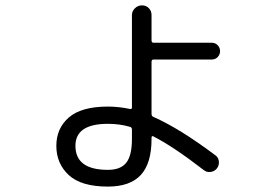

<svg xmlns="http://www.w3.org/2000/svg" viewBox="-20 -647 1040 717"><path d="M382.8 -184.6Q261.7 -184.6 261.7 -102.5Q261.7 -12.7 382.8 -12.7Q430.7 -12.7 451.7 -39.6Q472.7 -66.4 472.7 -127.9V-163.1Q472.7 -171.9 463.9 -173.8Q425.8 -184.6 382.8 -184.6ZM382.8 49.8Q283.2 49.8 236.8 6.8Q190.4 -36.1 190.4 -102.5Q190.4 -168 237.3 -208.5Q284.2 -249 382.8 -249Q422.9 -249 464.8 -240.2Q472.7 -238.3 472.7 -246.1V-590.8Q472.7 -605.5 483.9 -616.2Q495.1 -627 510.3 -627Q525.4 -627 535.6 -616.7Q545.9 -606.4 545.9 -590.8V-496.1Q545.9 -487.3 553.7 -487.3H771.5Q784.2 -487.3 793 -478Q801.8 -468.8 801.8 -456.1Q801.8 -443.4 793 -434.1Q784.2 -424.8 771.5 -424.8H553.7Q545.9 -424.8 545.9 -416V-221.7Q545.9 -212.9 553.7 -210Q651.4 -167 785.2 -66.4Q795.9 -58.6 797.4 -43.9Q798.8 -29.3 790 -18.1Q781.2 -6.8 766.6 -4.9Q752 -2.9 741.2 -11.7Q626 -100.6 552.7 -137.7Q550.8 -139.6 548.3 -138.2Q545.9 -136.7 545.9 -133.8V-127.9Q545.9 -37.1 505.9 6.3Q465.8 49.8 382.8 49.8Z"/></svg>

Font: Rounded Mgen+ 1m regular
Style: Regular
Weight: 400
Designer: [Source Han Sans]
Ryoko NISHIZUKA  (kana & ideographs); Paul D. Hunt (Latin, Greek & Cyrillic); Wenlong ZHANG  (bopomofo
Version: Version 1.059.20150602